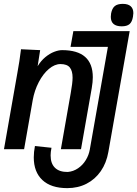

<svg xmlns="http://www.w3.org/2000/svg" viewBox="-20 -765 709 992"><path d="M154.5 48Q154.5 20.5 160.5 -10.5L246 -1.5Q241.5 20.5 241.5 38Q241.5 80 264.2 102Q287 124 330 123.5Q359 121 383.2 104.5Q407.5 88 423.2 62.2Q439 36.5 444 7.5L537.5 -523H344.5L359 -604H650L540 19.5Q530 77 500.8 119.2Q471.5 161.5 427.2 184.2Q383 207 327.5 207Q243.5 207 199 165.2Q154.5 123.5 154.5 48ZM88.5 -510.5 187.5 -506 174.5 -423Q191.5 -451 214.2 -469.8Q237 -488.5 259.8 -497.2Q282.5 -506 301 -506Q459.5 -506 459.5 -366Q459.5 -341.5 454 -309.5L398.5 6H294.5L345.5 -284.5Q355 -336.5 355 -364Q355 -398.5 340.8 -416.2Q326.5 -434 292.5 -434Q262.5 -434 232.8 -409Q203 -384 180.5 -341Q158 -298 149 -247.5L104.5 6H0.5L70 -389.5Q76 -421 80 -448.5Q84 -476 88.5 -510.5ZM552.5 -678Q552.5 -686 554 -695.5Q559 -722 573 -733.5Q587 -745 614.5 -745Q641.5 -745 655.2 -732.8Q669 -720.5 669 -697Q669 -691.5 667 -678.5Q662.5 -651.5 649 -640.2Q635.5 -629 609 -629Q552.5 -629 552.5 -678Z"/></svg>

Font: JuliaMono
Style: Bold Italic
Weight: 700
Italic angle: -9°
Monospace: yes
Designer: cormullion
Foundry: corm
Version: Version 0.057; ttfautohint (v1.8.4)